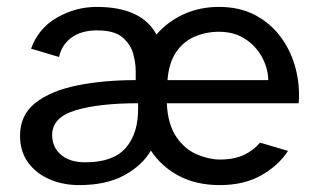

<svg xmlns="http://www.w3.org/2000/svg" viewBox="-20 -524 914 556"><path d="M209 12Q162 12 123 -5Q84 -22 61 -54Q38 -86 38 -131Q38 -191 82.5 -226Q127 -261 203 -276.5Q279 -292 373 -292V-319Q373 -342 365.5 -369Q358 -396 334.5 -416Q311 -436 261 -436Q216 -436 187.5 -415.5Q159 -395 151 -359L70 -383Q91 -442 145 -473Q199 -504 260 -504Q390 -504 433 -424Q466 -462 512.5 -483Q559 -504 614 -504Q674 -504 718.5 -480.5Q763 -457 792.5 -417.5Q822 -378 835.5 -328Q849 -278 845 -225H463Q466 -163 491 -127Q516 -91 551 -76.5Q586 -62 617 -62Q658 -62 686.5 -75.5Q715 -89 733 -111L814 -87Q786 -44 736 -16Q686 12 617 12Q548 12 497.5 -15Q447 -42 417 -88Q392 -45 340 -16.5Q288 12 209 12ZM465 -292H757Q756 -327 738.5 -359Q721 -391 689.5 -411.5Q658 -432 614 -432Q577 -432 544 -418Q511 -404 490 -373Q469 -342 465 -292ZM227 -54Q307 -54 343.5 -95Q380 -136 380 -209V-225Q266 -225 198.5 -204.5Q131 -184 131 -133Q131 -98 156.5 -76Q182 -54 227 -54Z"/></svg>

Font: Atkinson Hyperlegible
Style: Regular
Weight: 400
Designer: Elliott Scott, Megan Eiswerth, Linus Boman, Theodore Petrosky
Foundry: Braille Institute
Version: Version 1.006; ttfautohint (v1.8.3)